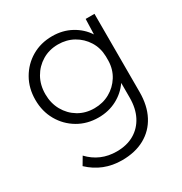

<svg xmlns="http://www.w3.org/2000/svg" viewBox="-174 -628 962 1013"><g transform="rotate(-30 307.0 -122.0)"><path d="M285.2 -3.4Q215.8 -3.4 160.6 -35.9Q105.5 -68.4 73.5 -124.3Q41.5 -180.2 41.5 -250.5Q41.5 -321.3 73.5 -377.2Q105.5 -433.1 160.6 -465.6Q215.8 -498 285.6 -498Q349.1 -498 400.1 -470.2Q451.2 -442.4 481.9 -395.5L484.9 -488.3H538.6V-12.2Q538.6 70.3 507.3 129.9Q476.1 189.5 418 221.7Q359.9 253.9 279.3 253.9Q164.6 253.9 82.5 176.3L110.8 128.4Q178.2 199.7 278.3 199.7Q340.3 199.7 385 173.6Q429.7 147.5 454.1 100.1Q478.5 52.7 478.5 -12.7V-102.1Q447.3 -56.6 397 -30Q346.7 -3.4 285.2 -3.4ZM290 -56.6Q341.8 -56.6 383.8 -80.1Q425.8 -103.5 451.4 -144.3Q477.1 -185.1 478.5 -236.8V-264.2Q477.1 -316.4 451.4 -357.2Q425.8 -397.9 384 -421.4Q342.3 -444.8 290.5 -444.8Q236.8 -444.8 194.1 -419.2Q151.4 -393.6 126.7 -349.9Q102.1 -306.2 102.1 -250.5Q102.1 -195.3 126.7 -151.4Q151.4 -107.4 193.8 -82Q236.3 -56.6 290 -56.6Z"/></g></svg>

Font: Kumbh Sans Light
Style: Regular
Weight: 300
Version: Version 1.004